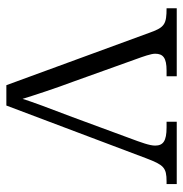

<svg xmlns="http://www.w3.org/2000/svg" viewBox="-6 -570 576 604"><g transform="rotate(90 282.0 -268.0)"><path d="M82 -453 248 0H312L478 -440C499 -495 507 -504 551 -504H559V-536H363V-504H381C424 -504 438 -493 438 -468C438 -451 429 -426 414 -386L348 -207C321 -137 299 -77 291 -51C280 -87 257 -157 237 -210L166 -408C158 -430 149 -455 149 -468C149 -493 162 -504 202 -504H220V-536H6V-504C55 -504 66 -498 82 -453Z"/></g></svg>

Font: Noto Serif Tamil Light
Style: Italic
Weight: 300
Italic angle: -12°
Designer: Indian Type Foundry, Tom Grace, and the Monotype Design Team
Foundry: Monotype Imaging Inc.
Version: Version 2.003